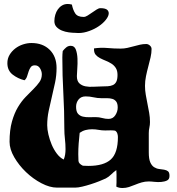

<svg xmlns="http://www.w3.org/2000/svg" viewBox="-20 -937 887 964"><path d="M138 -721Q195 -721 229.5 -687Q264 -653 264 -596Q264 -558 256.5 -522.5Q249 -487 240.5 -451.5Q232 -416 224.5 -380.5Q217 -345 217 -308Q217 -288 223 -262Q229 -236 239.5 -211Q250 -186 265.5 -165.5Q281 -145 300 -136Q305 -148 307 -161Q309 -174 309 -188Q309 -214 306 -239.5Q303 -265 303 -291Q303 -381 298 -469.5Q293 -558 293 -648Q293 -656 293.5 -664.5Q294 -673 295 -681Q303 -691 312.5 -699Q322 -707 335 -707Q354 -707 361 -687.5Q368 -668 369 -642.5Q370 -617 368 -592Q366 -567 366 -555Q366 -530 378.5 -518.5Q391 -507 409.5 -503.5Q428 -500 449.5 -501.5Q471 -503 489 -503Q506 -503 521 -504Q536 -505 547 -510Q558 -515 564 -527Q570 -539 570 -561Q570 -582 561.5 -595.5Q553 -609 539.5 -617.5Q526 -626 511 -632Q496 -638 482.5 -645Q469 -652 460.5 -662Q452 -672 452 -689V-694Q486 -699 519.5 -696Q553 -693 586 -693Q603 -693 619 -696.5Q635 -700 651 -704.5Q667 -709 682.5 -712.5Q698 -716 714 -716Q724 -716 732.5 -708.5Q741 -701 741 -691Q741 -671 736 -649Q731 -627 724.5 -603Q718 -579 713 -554.5Q708 -530 708 -506Q708 -483 712 -460.5Q716 -438 720.5 -415.5Q725 -393 729 -370.5Q733 -348 733 -324Q733 -310 730 -296.5Q727 -283 727 -269V-172Q727 -139 734.5 -122Q742 -105 754 -97.5Q766 -90 779 -88.5Q792 -87 804 -85Q816 -83 823.5 -77Q831 -71 831 -54Q831 -37 819 -31Q807 -25 790 -23.5Q773 -22 755.5 -24Q738 -26 727 -26Q708 -26 691 -21Q674 -16 658.5 -9.5Q643 -3 627.5 2Q612 7 595 7Q577 7 564 0Q565 -11 565 -20.5Q565 -30 565 -41Q565 -52 565 -62Q565 -72 564 -83Q550 -73 538 -61Q526 -49 511 -41Q498 -35 478 -27Q458 -19 436 -12Q414 -5 393 0Q372 5 358 5H266Q230 5 188 -17Q146 -39 110.5 -73Q75 -107 51.5 -147.5Q28 -188 28 -225Q28 -284 40 -326.5Q52 -369 70 -399Q88 -429 109 -450.5Q130 -472 148 -490Q166 -508 178 -525Q190 -542 190 -564Q190 -579 181 -594Q172 -609 155 -609Q141 -609 134.5 -600Q128 -591 124 -579Q120 -567 116 -554Q112 -541 103 -534Q70 -542 43.5 -562.5Q17 -583 17 -620Q17 -643 28 -661.5Q39 -680 56.5 -693.5Q74 -707 95.5 -714Q117 -721 138 -721ZM362 -401Q362 -377 371.5 -366Q381 -355 396 -351.5Q411 -348 428 -348.5Q445 -349 460 -349Q477 -349 493 -344.5Q509 -340 525 -340Q547 -340 559 -358.5Q571 -377 571 -397Q571 -417 563.5 -427Q556 -437 544 -440.5Q532 -444 517.5 -444Q503 -444 489 -444Q469 -444 449.5 -448.5Q430 -453 410 -453Q387 -453 374.5 -437.5Q362 -422 362 -401ZM380 -270Q377 -243 375 -216.5Q373 -190 373 -163Q373 -143 374 -129Q375 -115 396 -105L424 -104Q501 -104 536.5 -136.5Q572 -169 572 -249Q572 -258 569 -267Q566 -276 558 -281Q546 -283 533.5 -282.5Q521 -282 508 -282Q491 -282 475 -285Q459 -288 442 -288Q425 -288 409.5 -284Q394 -280 380 -270ZM359 -772Q344 -772 325.5 -774.5Q307 -777 291 -783.5Q275 -790 264 -801.5Q253 -813 253 -831Q253 -847 257.5 -862.5Q262 -878 270.5 -890Q279 -902 291.5 -909.5Q304 -917 320 -917Q330 -917 341 -914Q346 -888 357.5 -870Q369 -852 400 -852Q409 -852 420 -859Q431 -866 442.5 -874Q454 -882 465 -889Q476 -896 484 -896Q511 -896 520 -886Q529 -876 524.5 -861Q520 -846 504 -829Q488 -812 465 -798.5Q442 -785 414.5 -777Q387 -769 359 -772Z"/></svg>

Font: CAT Altenglisch
Style: Regular
Weight: 400
Designer: Peter Wiegel
Foundry: Peter Wiegel, CAT Fonts
Version: Version 1.000